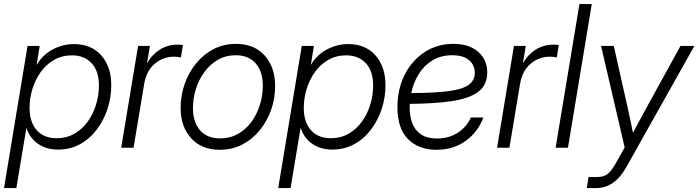

<svg xmlns="http://www.w3.org/2000/svg" viewBox="-34 -748 3535 972"><path d="M-13.7 204.1 105.5 -515.6H167L151.4 -419.4H151.9Q180.7 -469.7 232.2 -497.3Q283.7 -524.9 340.3 -524.9Q427.7 -524.9 478.5 -467.8Q529.3 -410.6 529.3 -315.9Q529.3 -255.4 510.5 -197.5Q491.7 -139.6 456.5 -92.8Q421.4 -45.9 371.6 -18.3Q321.8 9.3 259.8 9.3Q200.7 9.3 158.4 -20Q116.2 -49.3 100.1 -100.6H99.6L48.8 204.1ZM252.9 -48.3Q302.7 -48.3 342.5 -71Q382.3 -93.8 409.9 -132.1Q437.5 -170.4 452.1 -218Q466.8 -265.6 466.8 -315.4Q466.8 -389.2 429.4 -428.5Q392.1 -467.8 330.6 -467.8Q279.8 -467.8 239.7 -444.8Q199.7 -421.9 172.1 -383.3Q144.5 -344.7 130.1 -297.4Q115.7 -250 115.7 -201.7Q115.7 -129.9 151.9 -89.1Q188 -48.3 252.9 -48.3Z M579.6 0 665 -515.6H725.1L710.4 -429.7H711.9Q734.9 -471.2 774.7 -496.6Q814.5 -522 865.2 -522Q874.5 -522 881.1 -521.2Q887.7 -520.5 892.1 -520L881.8 -457Q877.9 -458 868.2 -459.5Q858.4 -460.9 844.7 -460.9Q792 -460.9 749.5 -425.3Q707 -389.6 695.8 -322.3L642.1 0Z M1078.6 10.3Q986.3 10.3 933.3 -48.6Q880.4 -107.4 880.4 -202.1Q880.4 -263.7 900.4 -321.5Q920.4 -379.4 957.5 -425.5Q994.6 -471.7 1046.1 -498.8Q1097.7 -525.9 1160.6 -525.9Q1252.9 -525.9 1305.9 -466.8Q1358.9 -407.7 1358.9 -312.5Q1358.9 -250.5 1338.9 -192.9Q1318.8 -135.3 1281.7 -89.4Q1244.6 -43.5 1193.1 -16.6Q1141.6 10.3 1078.6 10.3ZM1080.6 -47.4Q1130.9 -47.4 1170.9 -70.1Q1210.9 -92.8 1239 -131.3Q1267.1 -169.9 1281.7 -217.3Q1296.4 -264.6 1296.4 -313.5Q1296.4 -385.3 1260.7 -426.8Q1225.1 -468.3 1159.2 -468.3Q1109.4 -468.3 1069.6 -445.6Q1029.8 -422.9 1001.5 -384.5Q973.1 -346.2 958 -298.6Q942.9 -251 942.9 -200.7Q942.9 -129.9 978.5 -88.6Q1014.2 -47.4 1080.6 -47.4Z M1374.5 204.1 1493.7 -515.6H1555.2L1539.6 -419.4H1540Q1568.8 -469.7 1620.4 -497.3Q1671.9 -524.9 1728.5 -524.9Q1815.9 -524.9 1866.7 -467.8Q1917.5 -410.6 1917.5 -315.9Q1917.5 -255.4 1898.7 -197.5Q1879.9 -139.6 1844.7 -92.8Q1809.6 -45.9 1759.8 -18.3Q1710 9.3 1647.9 9.3Q1588.9 9.3 1546.6 -20Q1504.4 -49.3 1488.3 -100.6H1487.8L1437 204.1ZM1641.1 -48.3Q1690.9 -48.3 1730.7 -71Q1770.5 -93.8 1798.1 -132.1Q1825.7 -170.4 1840.3 -218Q1855 -265.6 1855 -315.4Q1855 -389.2 1817.6 -428.5Q1780.3 -467.8 1718.8 -467.8Q1668 -467.8 1627.9 -444.8Q1587.9 -421.9 1560.3 -383.3Q1532.7 -344.7 1518.3 -297.4Q1503.9 -250 1503.9 -201.7Q1503.9 -129.9 1540 -89.1Q1576.2 -48.3 1641.1 -48.3Z M2175.3 10.3Q2086.4 10.3 2032.2 -43.2Q1978 -96.7 1978 -205.6Q1978 -296.9 2014.6 -369.4Q2051.3 -441.9 2115.2 -483.9Q2179.2 -525.9 2260.7 -525.9Q2340.8 -525.9 2386.7 -485.8Q2432.6 -445.8 2432.6 -380.9Q2432.6 -316.9 2386.7 -283Q2340.8 -249 2253.4 -236.1Q2166 -223.1 2040.5 -222.2Q2040 -212.4 2040 -202.6Q2040 -159.2 2053.5 -123.8Q2066.9 -88.4 2097.4 -67.6Q2127.9 -46.9 2178.2 -46.9Q2239.3 -46.9 2284.2 -76.4Q2329.1 -106 2349.6 -153.3H2413.1Q2386.7 -81.1 2324.5 -35.4Q2262.2 10.3 2175.3 10.3ZM2047.9 -276.9Q2161.6 -277.3 2232.7 -286.1Q2303.7 -294.9 2336.7 -317.1Q2369.6 -339.4 2369.6 -379.9Q2369.6 -418.5 2340.8 -443.4Q2312 -468.3 2255.4 -468.3Q2197.8 -468.3 2155.3 -442.4Q2112.8 -416.5 2085.7 -372.8Q2058.6 -329.1 2047.9 -276.9Z M2482.4 0 2567.9 -515.6H2627.9L2613.3 -429.7H2614.7Q2637.7 -471.2 2677.5 -496.6Q2717.3 -522 2768.1 -522Q2777.3 -522 2783.9 -521.2Q2790.5 -520.5 2794.9 -520L2784.7 -457Q2780.8 -458 2771 -459.5Q2761.2 -460.9 2747.6 -460.9Q2694.8 -460.9 2652.3 -425.3Q2609.9 -389.6 2598.6 -322.3L2544.9 0Z M2961.9 -727.5 2841.3 0H2778.8L2899.4 -727.5Z M2936.5 204.1 2945.8 147.9H2993.7Q3022.5 147.9 3042.2 132.6Q3062 117.2 3084 77.6L3128.4 -1.5L3008.8 -515.6H3073.2L3144 -200.7Q3150.9 -169.4 3157.5 -138.2Q3164.1 -106.9 3170.4 -75.7Q3187 -106.9 3203.9 -138.2Q3220.7 -169.4 3237.8 -200.7L3411.1 -515.6H3481.4L3136.7 98.1Q3077.1 204.1 2984.4 204.1Z"/></svg>

Font: Inter Display Light
Style: Italic
Weight: 300
Italic angle: -9.39999°
Designer: Rasmus Andersson
Foundry: rsms
Version: Version 4.000;git-a52131595